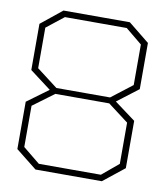

<svg xmlns="http://www.w3.org/2000/svg" viewBox="-80 -766 719 835"><g transform="rotate(10 279.5 -349.0)"><path d="M426 2H133L40 -72V-281L134 -350L40 -421V-625L133 -700H426L519 -625V-421L426 -350L519 -281V-72ZM490 -613 417 -673H144L68 -613V-434L161 -363H398L490 -434ZM490 -268 399 -337H161L68 -268V-86L143 -25H417L490 -86Z"/></g></svg>

Font: Turret Road ExtraLight
Style: Regular
Weight: 275
Designer: Noponies
Foundry: Noponies
Version: Version 1.001; ttfautohint (v1.8)